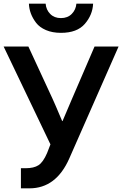

<svg xmlns="http://www.w3.org/2000/svg" viewBox="-21 -1028 675 1054"><path d="M137.7 -1007.8H229.5Q232.4 -973.6 254.9 -951.2Q277.3 -928.7 313.5 -928.7Q350.6 -928.7 373 -951.7Q395.5 -974.6 398.4 -1007.8H490.2Q487.3 -946.3 444.8 -897Q402.3 -847.7 313.5 -847.7Q266.6 -847.7 231.4 -862.8Q196.3 -877.9 177.2 -902.8Q158.2 -927.7 148.4 -954.1Q138.7 -980.5 137.7 -1007.8ZM-1 -772.5H134.8L267.6 -485.4Q278.3 -462.9 320.3 -363.3H322.3Q355.5 -443.4 373 -482.4L498 -772.5H629.9L359.4 -158.2Q287.1 5.9 140.6 5.9H93.8V-104.5H119.1Q165 -104.5 190.4 -121.1Q215.8 -137.7 237.3 -187.5L255.9 -235.4Z"/></svg>

Font: Gothic A1
Style: Bold
Weight: 700
Version: Version 2.50